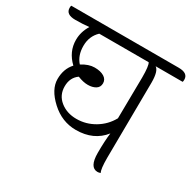

<svg xmlns="http://www.w3.org/2000/svg" viewBox="-184 -798 963 955"><g transform="rotate(30 297.5 -320.5)"><path d="M153 -595Q115 -559 115 -503.5Q115 -448 146 -414Q184 -438 218 -438Q252 -438 272.5 -425.5Q293 -413 293 -390.5Q293 -368 275 -357Q257 -346 230.5 -346Q204 -346 172 -359Q135 -333 135 -282.5Q135 -232 173 -201.5Q211 -171 266 -171Q321 -171 369 -199.5Q417 -228 444 -277Q447 -502 447 -513Q447 -580 437 -595ZM500 -515 496 -80Q496 -14 506 1Q498 5 489 5Q443 5 443 -78Q443 -147 449 -193Q393 -122 291 -122Q211 -122 148.5 -179.5Q86 -237 86 -296Q86 -355 121 -393Q68 -443 68 -511Q68 -557 94 -599Q56 -595 15 -595Q-39 -595 -39 -633Q-39 -642 -37 -646H580Q634 -646 634 -608Q634 -599 632 -595H477Q500 -580 500 -515Z"/></g></svg>

Font: Laila Light
Style: Regular
Weight: 300
Designer: Hitesh Malaviya
Foundry: Indian Type Foundry
Version: Version 1.302;PS 1.0;hotconv 1.0.78;makeotf.lib2.5.61930; tt